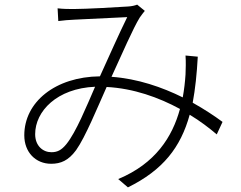

<svg xmlns="http://www.w3.org/2000/svg" viewBox="-20 -756 1040 830"><path d="M835 -511 782 -516C784 -489 783 -459 782 -434C780 -402 776 -368 770 -335C681 -379 575 -416 462 -424C507 -522 556 -635 584 -680C592 -692 599 -700 606 -709L573 -736C563 -732 550 -729 535 -728C495 -725 349 -717 299 -717C279 -717 254 -717 229 -720L232 -665C254 -668 279 -670 302 -671C348 -673 490 -680 530 -682C495 -611 452 -514 412 -426C219 -424 85 -315 85 -171C85 -98 134 -48 201 -48C243 -48 276 -62 309 -107C349 -163 402 -293 441 -380C557 -374 666 -335 758 -285C725 -164 652 -49 491 18L533 54C685 -21 761 -119 800 -260C845 -233 884 -203 917 -175L942 -229C907 -255 863 -284 813 -312C824 -371 831 -437 835 -511ZM391 -381C354 -296 309 -185 267 -133C245 -106 227 -98 202 -98C166 -98 132 -125 132 -176C132 -275 226 -374 391 -381Z"/></svg>

Font: Noto Sans KR Light
Style: Regular
Weight: 300
Designer: Ryoko NISHIZUKA 西塚涼子 (kana, bopomofo & ideographs); Paul D. Hunt (Latin, Greek & Cyrillic); Sandoll Communications 산돌커뮤니
Foundry: Adobe
Version: Version 2.004;hotconv 1.0.118;makeotfexe 2.5.65603